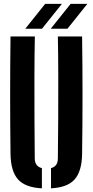

<svg xmlns="http://www.w3.org/2000/svg" viewBox="-20 -994 493 1022"><path d="M36 -174Q32 -487 36 -800H165.5Q163.5 -696.5 163.2 -585.8Q163 -475 163.5 -364.5Q164 -254 165 -150.5Q165 -109 203 -99V8.5Q114.5 4 76 -39Q37.5 -82 36 -174ZM251.5 8.5V-99Q288 -108.5 288 -150.5Q289 -254 289.8 -364.5Q290.5 -475 290.2 -585.8Q290 -696.5 288 -800H417Q421.5 -487 417 -174Q415.5 -82 377.2 -39Q339 4 251.5 8.5ZM114.5 -841 220.5 -973.5H309.5L203.5 -841ZM250 -841 356 -973.5H445L339 -841Z"/></svg>

Font: Big Shoulders Stencil Display ExtraBold
Style: Regular
Weight: 800
Designer: Patric King
Foundry: XO Type Co
Version: Version 1.000